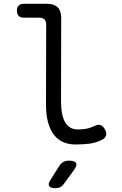

<svg xmlns="http://www.w3.org/2000/svg" viewBox="-20 -750 640 1010"><path d="M301 -218Q301 -142 323.5 -105.5Q346 -69 389 -69Q412 -69 432.5 -72.5Q453 -76 477 -87Q495 -97 508.5 -92Q522 -87 531 -71Q542 -53 538 -38Q534 -23 517 -15Q486 1 452.5 5.5Q419 10 377 10Q342 10 313.5 -2Q285 -14 264.5 -40Q244 -66 233 -105.5Q222 -145 222 -200L223 -620Q223 -639 213.5 -648Q204 -657 185 -657H105Q87 -657 78 -666.5Q69 -676 69 -694Q69 -712 78.5 -721Q88 -730 105 -730H227Q265 -730 283.5 -711.5Q302 -693 302 -655ZM247 194 293 121Q302 108 314 101.5Q326 95 342 95Q373 95 380 107.5Q387 120 368 146L316 217Q308 229 297 234.5Q286 240 272 240Q244 240 238 228Q232 216 247 194Z"/></svg>

Font: Maple Mono Normal NL Light
Style: Regular
Weight: 300
Monospace: yes
Designer: subframe7536
Version: Version 7.000